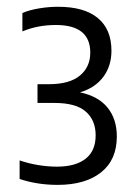

<svg xmlns="http://www.w3.org/2000/svg" viewBox="-20 -834 398 553"><path d="M146 -301.5Q87.5 -301.5 36.5 -318.5V-372Q62.5 -363 90.5 -358.5Q118.5 -354 144 -354Q197 -354 226.2 -376.5Q255.5 -399 255.5 -444.5Q255.5 -487.5 227.2 -512.5Q199 -537.5 137 -537.5H88V-591.5H120.5Q180 -591.5 210 -616.2Q240 -641 240 -682.5Q240 -762 141 -762Q88 -762 44.5 -743.5V-796.5Q64 -805 92.2 -809.8Q120.5 -814.5 147.5 -814.5Q222.5 -814.5 261.8 -782Q301 -749.5 301 -688Q301 -644 277.5 -612.5Q254 -581 210.5 -568Q263 -557 289.8 -524Q316.5 -491 316.5 -441Q316.5 -373.5 271 -337.5Q225.5 -301.5 146 -301.5Z"/></svg>

Font: Encode Sans Condensed Condensed
Style: Regular
Weight: 400
Width: 3
Designer: Multiple Designers
Foundry: Impallari Type
Version: Version 3.000; ttfautohint (v1.8.3) -l 8 -r 50 -G 200 -x 14 